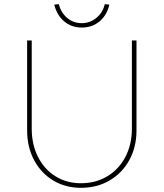

<svg xmlns="http://www.w3.org/2000/svg" viewBox="-20 -894 784 920"><path d="M110 -269V-700H132V-278Q132 -202 162 -142.5Q192 -83 245.5 -49.5Q299 -16 368 -16Q439 -16 494.5 -49.5Q550 -83 581 -142.5Q612 -202 612 -278V-700H634V-269Q634 -190 600 -127.5Q566 -65 505.5 -29.5Q445 6 368 6Q293 6 234.5 -29.5Q176 -65 143 -127.5Q110 -190 110 -269ZM240 -872 262 -874Q272 -833 302 -808Q332 -783 372 -783Q411 -783 442 -808.5Q473 -834 482 -874L504 -872Q493 -822 457.5 -792Q422 -762 372 -762Q322 -762 287 -792Q252 -822 240 -872Z"/></svg>

Font: Easer Grotesk Variable
Style: Regular
Weight: 400
Designer: Boardeaser, Bonnie Shaver-Troup, Thomas Jockin
Foundry: Lexend
Version: Version 1.001;Glyphs 3.1.2 (3151)